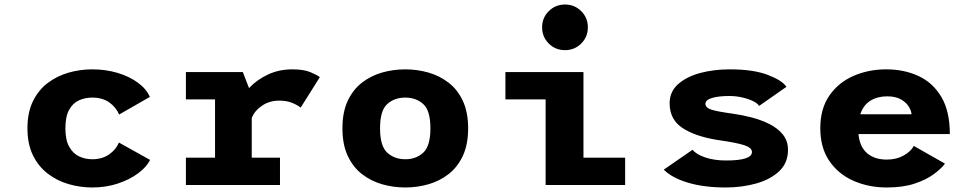

<svg xmlns="http://www.w3.org/2000/svg" viewBox="-20 -819 4300 850"><path d="M644.5 -111Q629 -79.5 591.2 -51.5Q553.5 -23.5 501 -6.2Q448.5 11 388.5 11Q335 11 284 -3.8Q233 -18.5 191.8 -50Q150.5 -81.5 126 -131.2Q101.5 -181 101.5 -251Q101.5 -321.5 126 -371.2Q150.5 -421 191.8 -452Q233 -483 284 -497.5Q335 -512 388.5 -512Q448.5 -512 500.8 -496.2Q553 -480.5 590.5 -453Q628 -425.5 643.5 -390L507.5 -312Q493 -345.5 462.8 -366.2Q432.5 -387 388.5 -387Q356.5 -387 329.5 -374.8Q302.5 -362.5 286 -332.8Q269.5 -303 269.5 -251Q269.5 -200 286 -170Q302.5 -140 329.5 -127Q356.5 -114 388.5 -114Q432 -114 462.8 -135.2Q493.5 -156.5 506.5 -188Z M1094.5 -121H1219.5V0H803V-121H932V-379H803V-500H1055L1082.5 -429Q1117 -466 1166.2 -489Q1215.5 -512 1274.5 -512Q1325 -512 1355 -499.2Q1385 -486.5 1396 -477.5L1311 -342.5Q1297 -354 1273 -363.8Q1249 -373.5 1216 -373.5Q1173.5 -373.5 1140.5 -351.5Q1107.5 -329.5 1094.5 -296.5Z M1774.5 11Q1721.5 11 1671.8 -3.2Q1622 -17.5 1582.2 -48.5Q1542.5 -79.5 1519.2 -129.5Q1496 -179.5 1496 -251Q1496 -322.5 1519.2 -372.2Q1542.5 -422 1582 -452.8Q1621.5 -483.5 1671.2 -497.8Q1721 -512 1774.5 -512Q1827 -512 1876.8 -497.8Q1926.5 -483.5 1966.2 -452.8Q2006 -422 2029.2 -372Q2052.5 -322 2052.5 -251Q2052.5 -179.5 2029.2 -129.5Q2006 -79.5 1966.2 -48.5Q1926.5 -17.5 1876.8 -3.2Q1827 11 1774.5 11ZM1774.5 -114Q1822 -114 1853.8 -143.2Q1885.5 -172.5 1885.5 -251Q1885.5 -329.5 1853.8 -358.2Q1822 -387 1774.5 -387Q1726 -387 1694.2 -358.2Q1662.5 -329.5 1662.5 -251Q1662.5 -172 1694.5 -143Q1726.5 -114 1774.5 -114Z M2481.5 -597Q2439 -597 2409.5 -626.2Q2380 -655.5 2380 -698Q2380 -740.5 2409.5 -769.8Q2439 -799 2481.5 -799Q2523.5 -799 2553 -769.8Q2582.5 -740.5 2582.5 -698Q2582.5 -655.5 2553 -626.2Q2523.5 -597 2481.5 -597ZM2563 -121H2747.5V0H2395.5V-379H2217.5V-500H2563Z M3192 11Q3097.5 11 3026 -10.2Q2954.5 -31.5 2918.5 -68L3046 -156Q3063 -135 3102.8 -121.8Q3142.5 -108.5 3194.5 -108.5Q3309 -108.5 3309 -146Q3309 -165 3275 -176.2Q3241 -187.5 3155.5 -199.5Q3055 -216 2999.8 -253.5Q2944.5 -291 2944.5 -362Q2944.5 -413 2981.8 -446.2Q3019 -479.5 3079.5 -495.8Q3140 -512 3210.5 -512Q3315.5 -512 3379.8 -487.2Q3444 -462.5 3461.5 -434.5L3340.5 -350Q3334.5 -361 3314.5 -371Q3294.5 -381 3266.5 -387.5Q3238.5 -394 3209 -394Q3160.5 -394 3131.8 -385.2Q3103 -376.5 3103 -359.5Q3103 -342 3129.5 -333.5Q3156 -325 3225.5 -315.5Q3265.5 -310 3307.8 -299Q3350 -288 3386.5 -269.8Q3423 -251.5 3445.8 -223.5Q3468.5 -195.5 3468.5 -155Q3468.5 -98 3429.8 -61.2Q3391 -24.5 3328 -6.8Q3265 11 3192 11Z M4163.5 -94.5Q4147 -72.5 4114 -48Q4081 -23.5 4029.2 -6.2Q3977.5 11 3906 11Q3825.5 11 3758.5 -18.5Q3691.5 -48 3651.5 -106.5Q3611.5 -165 3611.5 -251.5Q3611.5 -338 3651.8 -396Q3692 -454 3758.5 -483Q3825 -512 3903.5 -512Q3982.5 -512 4046.2 -482.5Q4110 -453 4147.5 -389.8Q4185 -326.5 4185 -225.5H3780.5Q3786 -168.5 3819 -140.5Q3852 -112.5 3906 -112.5Q3949 -112.5 3981 -130.8Q4013 -149 4025.5 -173ZM3907.5 -392.5Q3865 -392.5 3833.8 -373.5Q3802.5 -354.5 3788.5 -313H4015.5Q4014.5 -328.5 4003.2 -347Q3992 -365.5 3968.5 -379Q3945 -392.5 3907.5 -392.5Z"/></svg>

Font: League Mono
Style: Bold
Weight: 700
Width: 6
Designer: Tyler Finck
Foundry: The League of Moveable Type / Tyler Finck
Version: Version 2.300;RELEASE